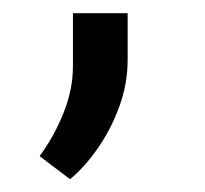

<svg xmlns="http://www.w3.org/2000/svg" viewBox="-20 -127 313 293"><path d="M86.9 146.5 40.5 111.3Q63.5 79.6 77.4 44.2Q91.3 8.8 91.3 -25.4V-106.9H174.8V-36.1Q174.8 1 161.9 36.1Q148.9 71.3 128.7 100.1Q108.4 128.9 86.9 146.5Z"/></svg>

Font: Vazir FD
Style: Regular-FD
Weight: 400
Designer: Saber Rastikerdar
Foundry: Saber Rastikerdar
Version: Version 30.0.0